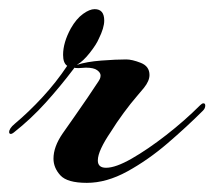

<svg xmlns="http://www.w3.org/2000/svg" viewBox="-40 -399 469 420"><path d="M150 1Q107 1 92 -15.5Q77 -32 77 -52Q77 -78 97 -107Q109 -124 124 -145.5Q139 -167 152 -186Q165 -205 170 -213Q177 -223 178.5 -226.5Q180 -230 180 -234Q180 -240 172.5 -245.5Q165 -251 148 -251Q143 -251 139.5 -250.5Q136 -250 132 -250Q124 -250 123 -251L120 -247Q92 -210 60 -174.5Q28 -139 -10 -109Q-14 -106 -16 -106Q-20 -106 -20 -110Q-20 -118 -8 -128Q23 -154 53 -186.5Q83 -219 107 -255Q98 -261 98 -279Q98 -306 115 -337Q127 -358 141.5 -368.5Q156 -379 167 -379Q188 -379 188 -354Q188 -338 176 -314Q171 -302 156.5 -283.5Q142 -265 128 -257Q149 -264 181.5 -266.5Q214 -269 236 -269Q249 -269 268 -261.5Q287 -254 287 -235Q287 -222 275 -207Q272 -203 259 -188Q246 -173 230.5 -152Q215 -131 202 -110Q189 -91 181.5 -75Q174 -59 174 -48Q174 -32 192 -32Q213 -32 248 -52Q283 -72 323.5 -103.5Q364 -135 398 -169Q402 -173 405 -173Q409 -173 409 -168Q409 -162 404 -157Q369 -122 326.5 -85.5Q284 -49 238.5 -24Q193 1 150 1Z"/></svg>

Font: Arizonia
Style: Regular
Weight: 400
Designer: Robert E. Leuschke
Foundry: Robert E. Leuschke
Version: Version 1.010; ttfautohint (v1.8.4.7-5d5b)